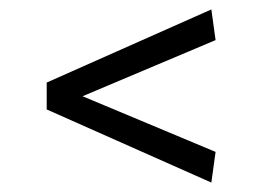

<svg xmlns="http://www.w3.org/2000/svg" viewBox="-20 -434 556 407"><path d="M155 -230 437 -112 428 -47 79 -202V-259L428 -414L437 -349Z"/></svg>

Font: Galdeano
Style: Regular
Weight: 400
Designer: Dario Manuel Muhafara
Foundry: Dario Manuel Muhafara
Version: Version 1.001